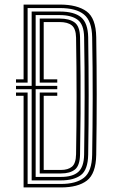

<svg xmlns="http://www.w3.org/2000/svg" viewBox="-20 -820 494 840"><path d="M83.2 0V-400.8H50V-415.2H100.8V-15.2H246.8Q312.8 -15.2 347.4 -42.5Q382 -69.8 383.2 -143Q385.2 -258.2 385.5 -390.4Q385.8 -522.5 383.2 -657.5Q382 -728 347.6 -756.4Q313.2 -784.8 241.5 -784.8H100.8V-458.5H50V-473H83.2V-800H241.5Q318 -800 358.8 -770.2Q399.5 -740.5 401 -658Q403 -533 403.1 -407.2Q403.2 -281.5 401 -142.5Q399.5 -60.2 360.4 -30.1Q321.2 0 246.8 0ZM118.5 -30.8V-429.8H50V-444.2H118.5V-769.5H241.5Q304.8 -769.5 334.6 -744.5Q364.5 -719.5 365.8 -657.5Q367.8 -528.8 367.9 -404.5Q368 -280.2 365.8 -143Q364.5 -77 333.8 -53.9Q303 -30.8 246.8 -30.8ZM136 -46H246.8Q297.8 -46 322.4 -67.8Q347 -89.5 348 -143.2Q350 -269.5 350.2 -397Q350.5 -524.5 348 -657.2Q347 -713.2 319.6 -733.6Q292.2 -754 241.5 -754H136V-444.2H230.5V-429.8H136ZM153.8 -61.2V-415.2H230.5V-400.8H171.2V-76.5H246.8Q277.8 -76.5 294.9 -90.8Q312 -105 312.8 -145.2Q315 -265 315 -396.9Q315 -528.8 312.8 -655Q312 -694.8 294 -709.1Q276 -723.5 241.5 -723.5H171.2V-473H230.5V-458.5H153.8V-738.8H241.5Q283 -738.8 306.1 -722Q329.2 -705.2 330.2 -656.8Q331.8 -568.8 332.4 -488.2Q333 -407.8 332.5 -324.2Q332 -240.8 330.2 -143.8Q329.2 -95.5 307.9 -78.4Q286.5 -61.2 246.8 -61.2Z"/></svg>

Font: Big Shoulders Inline Text Medium
Style: Regular
Weight: 500
Designer: Patric King
Foundry: XO Type Co
Version: Version 1.000